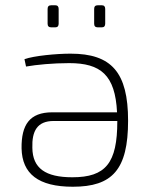

<svg xmlns="http://www.w3.org/2000/svg" viewBox="-20 -698 573 730"><path d="M175 -594H190C199 -594 203 -599 203 -608V-664C203 -673 199 -678 190 -678H175C165 -678 161 -673 161 -664V-608C161 -599 165 -594 175 -594ZM352 -594H367C376 -594 380 -599 380 -608V-664C380 -673 376 -678 367 -678H352C342 -678 338 -673 338 -664V-608C338 -599 342 -594 352 -594ZM248 -494C195 -494 109 -486 73 -473L79 -445C119 -452 181 -458 243 -458C363 -458 418 -413 425 -271H179C92 -271 61 -223 62 -134C64 -37 126 12 257 12C407 12 467 -53 467 -239C467 -423 404 -494 248 -494ZM255 -24C153 -24 104 -58 103 -136C101 -199 121 -238 184 -238H426V-237C426 -78 382 -24 255 -24Z"/></svg>

Font: Exo 2 Extra Light
Style: Regular
Weight: 250
Designer: Natanael Gama
Version: Version 1.001;PS 001.001;hotconv 1.0.88;makeotf.lib2.5.64775